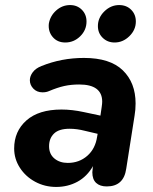

<svg xmlns="http://www.w3.org/2000/svg" viewBox="-20 -729 605 759"><path d="M36 -142Q36 -210 84.5 -253Q133 -296 223 -296Q265 -296 311 -286L377 -272L382 -306Q384 -320 384 -327Q384 -395 293 -395Q261 -395 234 -389Q207 -383 174 -369Q163 -364 148 -364Q126 -364 112 -378.5Q98 -393 98 -412Q98 -428 109.5 -443.5Q121 -459 144 -468Q223 -500 312 -500Q415 -500 465.5 -451Q516 -402 516 -320Q516 -295 512 -272L479 -62Q469 8 402 8Q375 8 360 -6Q345 -20 345 -48Q346 -59 347 -69L348 -73Q324 -31 286 -10.5Q248 10 202 10Q157 10 119 -10.5Q81 -31 58.5 -66Q36 -101 36 -142ZM248 -85Q293 -85 325 -113Q357 -141 364 -189L366 -200L315 -212Q284 -220 255 -220Q213 -220 193.5 -201Q174 -182 174 -151Q174 -120 195 -102.5Q216 -85 248 -85ZM173 -635Q178 -666 202 -687.5Q226 -709 257 -709Q285 -709 303.5 -690.5Q322 -672 322 -644Q322 -610 297 -585.5Q272 -561 238 -561Q207 -561 188.5 -582.5Q170 -604 173 -635ZM367 -626Q367 -659 392.5 -684Q418 -709 451 -709Q480 -709 498.5 -690.5Q517 -672 517 -644Q517 -611 491.5 -586Q466 -561 433 -561Q405 -561 386 -579.5Q367 -598 367 -626Z"/></svg>

Font: SN Pro Bold
Style: Bold Italic
Weight: 700
Italic angle: -9°
Designer: Tobias Whetton
Foundry: Supernotes
Version: Version 1.003